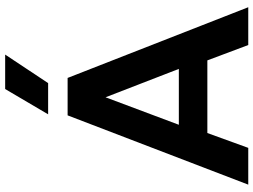

<svg xmlns="http://www.w3.org/2000/svg" viewBox="-139 -843 982 744"><g transform="rotate(-90 352.0 -471.0)"><path d="M8.5 0 277 -700H422L696 0H549.5L490 -158.5H208.5L151 0ZM240.5 -269H457L347 -553ZM281 -775.5 379 -942H512.5L402 -775.5Z"/></g></svg>

Font: Geologica EX Med
Style: Regular
Weight: 500
Designer: Sindre Bremnes, Frode Helland
Foundry: Monokrom Skriftforlag AS
Version: Version 1.010;gftools[0.9.28]